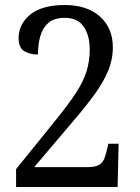

<svg xmlns="http://www.w3.org/2000/svg" viewBox="-20 -744 556 764"><path d="M44 -71 200 -264Q252 -328 282 -374Q312 -420 324.5 -460.5Q337 -501 337 -547Q337 -603 313 -638Q289 -673 238 -673Q195 -673 172 -652.5Q149 -632 140 -599Q131 -566 131 -527Q99 -527 76.5 -540.5Q54 -554 54 -592Q54 -648 100.5 -686Q147 -724 238 -724Q327 -724 378 -678Q429 -632 429 -556Q429 -507 410 -461.5Q391 -416 356 -368Q321 -320 273 -264L116 -79H329Q360 -79 375 -88.5Q390 -98 396 -115Q402 -132 407 -154L411 -172H452L448 0H44Z"/></svg>

Font: Noto Serif Sinhala SemiCondensed
Style: Regular
Weight: 400
Width: 4
Designer: Jelle Bosma - Monotype Design Team
Foundry: Monotype Imaging Inc.
Version: Version 2.007; ttfautohint (v1.8.4.7-5d5b)